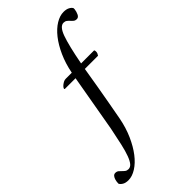

<svg xmlns="http://www.w3.org/2000/svg" viewBox="-406 -769 1081 1081"><g transform="rotate(-45 135.0 -228.5)"><path d="M340 -693Q310 -693 278 -673.5Q246 -654 217.5 -618Q189 -582 166 -531Q143 -480 131 -418H83Q74 -418 66 -414Q58 -410 51 -404.5Q44 -399 40 -393.5Q36 -388 36 -384Q38 -381 38 -381H124L64 -39Q52 21 42 65Q32 109 21.5 137Q11 165 -0.5 178.5Q-12 192 -27 192Q-39 192 -47 186Q-55 180 -61.5 173Q-68 166 -75.5 160Q-83 154 -95 154Q-105 154 -111.5 162Q-118 170 -121 181Q-123 188 -124 195Q-125 202 -125 210Q-120 220 -106.5 228Q-93 236 -71 236Q-41 236 -8.5 215.5Q24 195 52.5 158Q81 121 104 69.5Q127 18 139 -44Q148 -92 158.5 -150.5Q169 -209 178 -261Q188 -321 198 -381H303Q307 -387 309.5 -392.5Q312 -398 312 -406Q312 -410 311 -414Q310 -418 307 -418H205Q228 -539 248 -594.5Q268 -650 297 -650Q309 -650 317 -644Q325 -638 331.5 -630.5Q338 -623 345.5 -617Q353 -611 364 -611Q378 -611 385.5 -626.5Q393 -642 395 -659Q395 -660 395 -663.5Q395 -667 395 -668Q390 -678 376 -685.5Q362 -693 340 -693Z"/></g></svg>

Font: Vermiglione
Style: Italic
Weight: 400
Italic angle: -11°
Version: Version 1.105